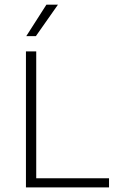

<svg xmlns="http://www.w3.org/2000/svg" viewBox="-20 -820 504 840"><path d="M93.5 0V-595H138.5V-40H457V0ZM95 -662 183 -799.5H233.5L137 -662Z"/></svg>

Font: Encode Sans SC Condensed Thin ExtraLight
Style: Regular
Weight: 250
Version: Version 3.002